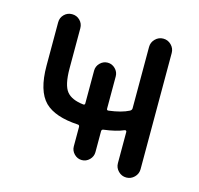

<svg xmlns="http://www.w3.org/2000/svg" viewBox="-83 -635 729 703"><g transform="rotate(15 281.5 -284.0)"><path d="M320.3 -246.1Q320.3 -239.3 327.1 -240.2Q375 -246.1 403.3 -260.7Q410.2 -264.6 410.2 -271.5V-503.9Q410.2 -521.5 422.9 -534.2Q435.5 -546.9 453.1 -546.9Q470.7 -546.9 483.4 -534.2Q496.1 -521.5 496.1 -503.9V-63.5Q496.1 -45.9 483.4 -33.2Q470.7 -20.5 453.1 -20.5Q435.5 -20.5 422.9 -33.2Q410.2 -45.9 410.2 -63.5V-181.6Q410.2 -184.6 408.2 -186Q406.2 -187.5 403.3 -186.5Q374 -173.8 327.1 -168Q320.3 -167 320.3 -160.2V-81.1Q320.3 -64.5 308.1 -52.2Q295.9 -40 279.3 -40Q262.7 -40 250.5 -52.2Q238.3 -64.5 238.3 -81.1V-154.3Q238.3 -162.1 231.4 -162.1Q144.5 -167 105.5 -205.1Q65.4 -245.1 65.4 -340.8V-504.9Q65.4 -522.5 77.6 -534.7Q89.8 -546.9 107.4 -546.9Q125 -546.9 137.2 -534.7Q149.4 -522.5 149.4 -504.9V-353.5Q149.4 -289.1 168.9 -265.6Q187.5 -243.2 231.4 -238.3Q238.3 -237.3 238.3 -244.1V-368.2Q238.3 -384.8 250.5 -397Q262.7 -409.2 279.3 -409.2Q295.9 -409.2 308.1 -397Q320.3 -384.8 320.3 -368.2Z"/></g></svg>

Font: Gen Jyuu Gothic Regular
Style: Regular
Weight: 400
Designer: [Source Han Sans]
Ryoko NISHIZUKA  (kana & ideographs); Paul D. Hunt (Latin, Greek & Cyrillic); Wenlong ZHANG  (bopomofo
Version: Version 1.002.20150607